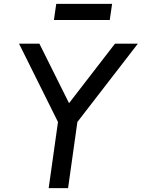

<svg xmlns="http://www.w3.org/2000/svg" viewBox="-20 -970 731 990"><path d="M231 0 279 -341 78 -745H183L336 -438L573 -745H691L379 -341L331 0ZM258 -867 270 -950H558L546 -867Z"/></svg>

Font: Plus Jakarta Sans Medium
Style: Italic
Weight: 500
Italic angle: -8°
Designer: Gumpita Rahayu
Foundry: Tokotype
Version: Version 2.071; ttfautohint (v1.8.4.7-5d5b);gftools[0.9.29]